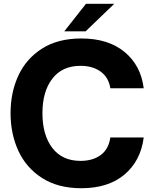

<svg xmlns="http://www.w3.org/2000/svg" viewBox="-20 -982 813 1018"><path d="M36 -382Q36 -492 77.5 -581.5Q119 -671 203 -724.5Q287 -778 411 -778Q554 -778 640.5 -706.5Q727 -635 742 -514H565Q556 -572 513.5 -602.5Q471 -633 407 -633Q310 -633 257.5 -565Q205 -497 205 -382Q205 -266 257.5 -197.5Q310 -129 407 -129Q472 -129 514 -160Q556 -191 565 -253H742Q726 -129 640 -56.5Q554 16 411 16Q288 16 203.5 -38Q119 -92 77.5 -182Q36 -272 36 -382ZM434 -816H321L436 -962H586Z"/></svg>

Font: Open Sauce Sans ExtraBold
Style: Regular
Weight: 800
Designer: Alfredo Marco Pradil
Foundry: Creative Sauce Fz LLC
Version: Version 1.477